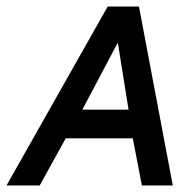

<svg xmlns="http://www.w3.org/2000/svg" viewBox="-45 -570 601 590"><path d="M-25 0H77L157 -145H363L391 0H486L382 -550H286ZM208 -233 317 -439 350 -233Z"/></svg>

Font: Cambay Devanagari
Style: Bold Italic
Weight: 700
Designer: Pooja Saxena
Foundry: Pooja Saxena
Version: Version 1.005;PS 001.005;hotconv 1.0.70;makeotf.lib2.5.58329